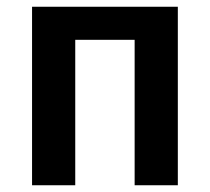

<svg xmlns="http://www.w3.org/2000/svg" viewBox="-20 -549 622 569"><path d="M379 0V-431H203V0H75V-529H507V0Z"/></svg>

Font: FiraGO Medium
Style: Regular
Weight: 500
Designer: bBox Type
Foundry: bBox Type GmbH
Version: Version 1.001;PS 001.001;hotconv 1.0.88;makeotf.lib2.5.64775